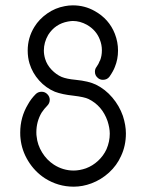

<svg xmlns="http://www.w3.org/2000/svg" viewBox="-20 -662 549 714"><path d="M351.1 -436 352.1 -437Q358.9 -454.1 358.9 -475.1Q358.9 -495.6 351.1 -515.1Q337.9 -549.8 303.2 -569.8Q277.3 -584 251 -584Q244.6 -584 232.9 -582Q185.1 -573.2 159.2 -532.2Q143.1 -504.4 143.1 -474.1Q143.1 -459 147.9 -442.9Q154.8 -420.4 171.9 -402.6Q189 -384.8 209 -376Q228 -368.2 261.2 -365.2Q309.6 -360.4 336.9 -347.2Q371.6 -330.1 397.7 -299.3Q423.8 -268.6 437 -231Q448.2 -196.3 448.2 -166Q448.2 -120.1 430.2 -82Q414.6 -46.9 385.5 -20.3Q356.4 6.3 319.8 20Q287.1 32.2 253.9 32.2Q196.3 32.2 147 1Q108.9 -23.9 84.7 -63.5Q60.5 -103 56.2 -147.9Q55.2 -154.8 55.2 -168.9Q55.2 -226.1 84 -273.9Q95.2 -294.4 112.8 -312Q121.6 -320.8 134.8 -320.8Q147 -320.8 155.8 -312Q165 -302.7 165 -291Q165 -278.3 155.8 -269Q144.5 -257.8 134.8 -243.2Q115.2 -210 115.2 -169.9Q115.2 -159.7 116.2 -154.8Q119.1 -123.5 136.5 -95.2Q153.8 -66.9 180.2 -49.8Q214.4 -27.8 253.9 -27.8Q275.9 -27.8 299.8 -36.1Q324.7 -45.4 344.7 -64Q364.7 -82.5 376 -106.9Q388.2 -135.3 388.2 -165Q388.2 -186 379.9 -211.9Q359.9 -269 309.1 -293.9Q293.9 -301.3 252.9 -306.2Q211.9 -310.5 184.1 -320.8Q150.4 -335 125.5 -362.8Q100.6 -390.6 89.8 -425.8Q83 -448.2 83 -474.1Q83 -521.5 107.9 -562Q125.5 -590.8 155.5 -611.8Q185.5 -632.8 221.2 -639.2Q235.8 -642.1 251 -642.1Q294.9 -642.1 332 -621.1Q385.7 -591.3 407.2 -536.1Q418.9 -505.9 418.9 -474.1Q418.9 -441.4 407.2 -413.1Q401.4 -397.5 387.2 -377Q378.4 -365.2 362.8 -365.2Q352.5 -365.2 345.2 -371.1Q333 -380.4 333 -395Q333 -405.8 338.9 -413.1Q346.7 -423.8 351.1 -436Z"/></svg>

Font: Beon
Style: Regular
Weight: 400
Designer: BSozoo
Foundry: BSozoo
Version: Version 1.001;PS 001.001;hotconv 1.0.70;makeotf.lib2.5.58329